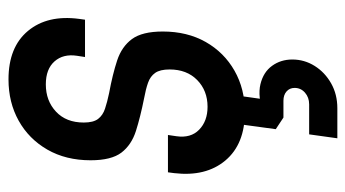

<svg xmlns="http://www.w3.org/2000/svg" viewBox="-205 -393 833 463"><g transform="rotate(-90 211.5 -161.5)"><path d="M173 12.5Q95.5 12.5 56 -34.5Q16.5 -81.5 25.5 -158L27.5 -173H117.5L114.5 -152.5Q109.5 -118 130.2 -97.8Q151 -77.5 185.5 -77.5Q224.5 -77.5 250 -102.5Q275.5 -127.5 275.5 -169Q275.5 -192 267.2 -203.8Q259 -215.5 243.5 -221Q228 -226.5 206 -230.5Q161 -239.5 127.2 -250.2Q93.5 -261 75 -285.2Q56.5 -309.5 56.5 -359.5Q56.5 -419 82.2 -463.8Q108 -508.5 152 -533Q196 -557.5 251.5 -557.5Q329.5 -557.5 368.5 -510.5Q407.5 -463.5 397.5 -387.5L395.5 -373H305.5L308.5 -392.5Q313.5 -425.5 295 -446.5Q276.5 -467.5 239.5 -467.5Q200 -467.5 173.8 -443Q147.5 -418.5 147.5 -376Q147.5 -353 156.2 -341.5Q165 -330 180.8 -324.8Q196.5 -319.5 218 -315Q264 -306.5 297.2 -295.5Q330.5 -284.5 348.8 -259.8Q367 -235 367 -185.5Q367 -126.5 341.8 -82Q316.5 -37.5 272.5 -12.5Q228.5 12.5 173 12.5ZM109.5 235.5 119 167.5H191.5Q208 167.5 219.5 157.5Q231 147.5 231 132.5Q231 120.5 222.5 113Q214 105.5 200 105.5H159.5L131.5 87L146 -19.5H214.5L202 69.5L168.5 57.5Q210.5 43 239.8 50Q269 57 284.2 78Q299.5 99 299.5 127Q299.5 156 284 180.8Q268.5 205.5 242 220.5Q215.5 235.5 182 235.5Z"/></g></svg>

Font: Mohave Light Medium
Style: Italic
Weight: 500
Italic angle: -8°
Version: Version 2.003